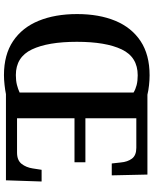

<svg xmlns="http://www.w3.org/2000/svg" viewBox="77 -842 775 969"><g transform="rotate(90 464.5 -357.5)"><path d="M359 10Q256 10 187.5 -36Q119 -82 85 -165Q51 -248 51 -359Q51 -470 85 -552Q119 -634 187.5 -679.5Q256 -725 360 -725Q384 -725 411 -722Q438 -719 458 -714H861L865 -534H805L800 -579Q797 -614 780.5 -636Q764 -658 726 -658H577V-401H799V-346H577V-56H750Q789 -56 807 -79Q825 -102 830 -135L837 -180H896L890 0H455Q436 4 409 7Q382 10 359 10ZM359 -50Q387 -50 408.5 -55.5Q430 -61 447 -69V-644Q431 -654 409.5 -659.5Q388 -665 360 -665Q268 -665 229.5 -584.5Q191 -504 191 -358Q191 -212 229.5 -131Q268 -50 359 -50Z"/></g></svg>

Font: Noto Serif Ethiopic SemiCondensed SemiBold
Style: Regular
Weight: 600
Width: 4
Designer: Monotype Design Team
Foundry: Monotype Imaging Inc.
Version: Version 2.102; ttfautohint (v1.8.4.7-5d5b)